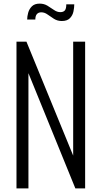

<svg xmlns="http://www.w3.org/2000/svg" viewBox="-20 -1040 560 1060"><path d="M71 0V-810H126L384 -181V-810H450V0H396L137 -636V0ZM321 -924Q297 -924 278 -936Q259 -948 242.5 -960Q226 -972 208 -972Q192 -972 183.5 -962Q175 -952 175 -932H130Q130 -949 135.5 -969.5Q141 -990 156 -1005Q171 -1020 199 -1020Q223 -1020 242 -1008.5Q261 -997 278 -985Q295 -973 313 -973Q330 -973 338 -982.5Q346 -992 346 -1016H390Q390 -998 385.5 -976.5Q381 -955 366 -939.5Q351 -924 321 -924Z"/></svg>

Font: Oswald Light
Style: Regular
Weight: 300
Designer: Vernon Adams
Foundry: Vernon Adams
Version: Version 4.103;gftools[0.9.33.dev8+g029e19f]